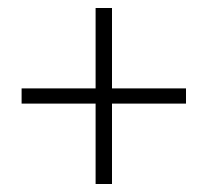

<svg xmlns="http://www.w3.org/2000/svg" viewBox="-20 -570 519 480"><path d="M219 -110V-311H34V-349H219V-550H260V-349H445V-311H260V-110Z"/></svg>

Font: Toshiba Sans Light
Style: Regular
Weight: 300
Designer: Paul D. Hunt
Foundry: Toshiba Corporation
Version: Version 2.020;PS 2.0;hotconv 1.0.86;makeotf.lib2.5.63406